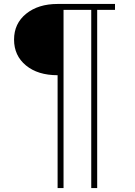

<svg xmlns="http://www.w3.org/2000/svg" viewBox="-20 -720 681 970"><path d="M561 -670H471V230H441V-670H301V230H271V-340Q171 -340 111 -389.5Q51 -439 51 -520Q51 -601 112 -650.5Q173 -700 271 -700H561Z"/></svg>

Font: Metropolitano Thin
Style: Regular
Weight: 250
Designer: Fonts by Alex Slobzheninov & Chris M. Simpson / Changes by Cristiano Sobral
Foundry: Fonts by Alex Slobzheninov & Chris M. Simpson / Changes by Cristiano Sobral
Version: Version 1.00;August 30, 2020;FontCreator 13.0.0.2681 64-bit